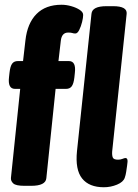

<svg xmlns="http://www.w3.org/2000/svg" viewBox="-20 -780 581 808"><path d="M83 2Q47 2 36 -8Q25 -18 26 -31L65 -406H43Q12 -406 18 -456L20 -474Q23 -501 31 -512Q39 -523 55 -523H77L87 -610Q95 -682 133.5 -721Q172 -760 239 -760Q259 -760 280 -754Q301 -748 315.5 -738.5Q330 -729 330 -717Q330 -706 325.5 -687.5Q321 -669 313.5 -654Q306 -639 297 -639Q290 -639 284.5 -641Q279 -643 267 -643Q240 -643 236 -609L226 -523H270Q301 -523 295 -473L293 -454Q290 -428 282 -417Q274 -406 258 -406H214L175 -30Q172 2 111 2ZM417 8Q355 8 325.5 -29Q296 -66 304 -144L365 -722Q368 -754 428 -754H456Q516 -754 513 -722L452 -142Q451 -125 455 -116.5Q459 -108 477 -108Q487 -108 495.5 -111.5Q504 -115 508 -115Q514 -115 516 -108.5Q518 -102 515 -84Q513 -70 511 -56.5Q509 -43 505 -32Q499 -14 472.5 -3Q446 8 417 8Z"/></svg>

Font: Asap Condensed
Style: Bold Italic
Weight: 700
Width: 3
Italic angle: -6°
Designer: Pablo Cosgaya
Foundry: Omnibus-Type
Version: Version 3.001; ttfautohint (v1.8.4.7-5d5b)